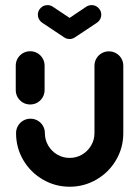

<svg xmlns="http://www.w3.org/2000/svg" viewBox="-20 -716 536 740"><path d="M96.3 -313.3Q81.1 -313.3 68.3 -320.7Q55.6 -328.1 48.1 -340.9Q40.7 -353.7 40.7 -368.9V-463Q40.7 -478.1 48.1 -490.9Q55.6 -503.7 68.3 -511.1Q81.1 -518.5 96.3 -518.5Q111.5 -518.5 124.3 -511.1Q137 -503.7 144.4 -490.9Q151.9 -478.1 151.9 -463V-368.9Q151.9 -353.7 144.4 -340.9Q137 -328.1 124.3 -320.7Q111.5 -313.3 96.3 -313.3ZM399.6 -518.1Q414.8 -518.1 427.6 -510.7Q440.4 -503.3 447.8 -490.6Q455.2 -477.8 455.2 -462.6V-203Q455.2 -146.3 427.2 -98.9Q399.3 -51.5 351.7 -23.9Q304.1 3.7 248.5 3.7Q193 3.7 145.4 -23.9Q97.8 -51.5 69.8 -98.9Q41.9 -146.3 41.9 -203Q41.9 -218.1 49.3 -230.9Q56.7 -243.7 69.4 -251.1Q82.2 -258.5 97.4 -258.5Q112.6 -258.5 125.4 -251.1Q138.1 -243.7 145.6 -230.9Q153 -218.1 153 -203Q153 -177 165.9 -155Q178.9 -133 200.7 -120.2Q222.6 -107.4 248.5 -107.4Q274.4 -107.4 296.3 -120.2Q318.1 -133 331.1 -155Q344.1 -177 344.1 -203V-462.6Q344.1 -477.8 351.5 -490.6Q358.9 -503.3 371.7 -510.7Q384.4 -518.1 399.6 -518.1ZM248.1 -565.6Q263.3 -565.6 274.3 -576.5Q285.2 -587.4 285.2 -602.6Q285.2 -611.9 280.9 -619.8Q276.7 -627.8 269.3 -633L183.7 -690Q174.4 -696.3 163 -696.3Q147.8 -696.3 136.9 -685.4Q125.9 -674.4 125.9 -659.3Q125.9 -650 130.2 -642Q134.4 -634.1 141.9 -628.9L227.4 -571.9Q236.7 -565.6 248.1 -565.6ZM268.1 -571.5 354.4 -628.9Q361.9 -634.1 366.1 -642Q370.4 -650 370.4 -659.3Q370.4 -674.4 359.4 -685.4Q348.5 -696.3 333.3 -696.3Q321.9 -696.3 312.2 -690L227.4 -633Z"/></svg>

Font: 26F Galaxy Sans
Style: Regular
Weight: 400
Designer: C₂₉H₂₅N₃O₅
Version: Version 1.100;FEAKit 1.0